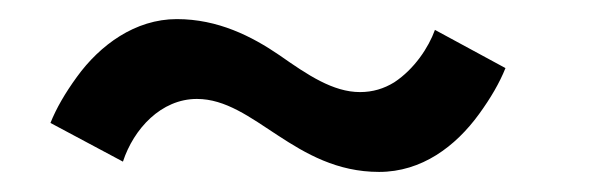

<svg xmlns="http://www.w3.org/2000/svg" viewBox="-20 -430 624 196"><path d="M496 -360.5 424 -399.5C417.5 -381.5 403 -359.5 382.5 -346C372 -339.5 360.5 -336 347.5 -336C320 -336 294 -353.5 265.5 -373.5C237 -393 202.5 -410.5 160.5 -410.5C118 -410.5 82 -384 58.5 -351.5C46.5 -335 37.5 -319.5 31.5 -304.5L105.5 -265C116.5 -298.5 144.5 -329 181 -329C239.5 -329 281 -254.5 367 -254.5C410.5 -254.5 445 -280.5 469 -313.5C481 -330 490 -345.5 496 -360.5Z"/></svg>

Font: Font.Observer
Style: Regular
Weight: 500
Italic angle: 9°
Version: Version 1.001;FEAKit 1.0